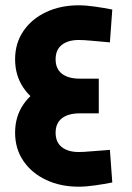

<svg xmlns="http://www.w3.org/2000/svg" viewBox="-20 -696 497 725"><path d="M281 -268Q211 -268 155.5 -293Q100 -318 68.5 -364.5Q37 -411 37 -472Q37 -533 68.5 -579Q100 -625 154.5 -650.5Q209 -676 277 -676Q304 -676 339 -671Q374 -666 404 -660L395 -536Q349 -540 322.5 -542.5Q296 -545 277 -545Q237 -545 213.5 -526.5Q190 -508 190 -472Q190 -436 214 -417.5Q238 -399 281 -399ZM277 9Q209 9 154.5 -16.5Q100 -42 68.5 -88Q37 -134 37 -195Q37 -256 68.5 -302Q100 -348 155.5 -373.5Q211 -399 281 -399V-268Q238 -268 214 -249.5Q190 -231 190 -195Q190 -159 213.5 -140.5Q237 -122 277 -122Q296 -122 322.5 -124.5Q349 -127 395 -130L404 -7Q374 -1 339 4Q304 9 277 9ZM281 -268V-399H353V-268Z"/></svg>

Font: Cairo ExtraBold
Style: Regular
Weight: 800
Designer: Mohamed Gaber, Accademia di Belle Arti di Urbino
Foundry: Kief Type Foundry, Accademia di Belle Arti di Urbino
Version: Version 3.117